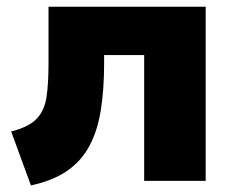

<svg xmlns="http://www.w3.org/2000/svg" viewBox="-20 -535 694 568"><path d="M71.5 13.5 13 -146Q64.5 -159 88 -183.2Q111.5 -207.5 117.5 -247.2Q123.5 -287 123.5 -347V-515H588.5V0H406.5V-372H288V-347Q288 -270 278.2 -209Q268.5 -148 244.5 -103.2Q220.5 -58.5 178.5 -29.5Q136.5 -0.5 71.5 13.5Z"/></svg>

Font: Geologica Cursive ExtraBold
Style: Regular
Weight: 800
Designer: Sindre Bremnes, Frode Helland
Foundry: Monokrom Skriftforlag AS
Version: Version 1.010;gftools[0.9.28]